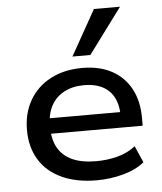

<svg xmlns="http://www.w3.org/2000/svg" viewBox="-54 -808 732 865"><g transform="rotate(-5 312.0 -376.0)"><path d="M349 9Q258 9 191.5 -21.5Q125 -52 90 -109Q55 -166 55 -244Q55 -320 88.5 -378Q122 -436 183.5 -468.5Q245 -501 327 -501Q405 -501 460.5 -471Q516 -441 546 -385.5Q576 -330 576 -253V-218H140V-288H501L481 -270Q481 -345 441.5 -384Q402 -423 329 -423Q277 -423 239 -403Q201 -383 180.5 -346Q160 -309 160 -257V-248Q160 -192 181.5 -154Q203 -116 246 -96.5Q289 -77 354 -77Q404 -77 450 -89Q496 -101 532 -129L565 -54Q528 -23 469.5 -7Q411 9 349 9ZM288 -556 403 -761H521L369 -556Z"/></g></svg>

Font: Nunito Sans 10pt SemiExpanded SemiBold
Style: Regular
Weight: 600
Width: 6
Designer: Vernon Adams
Foundry: Vernon Adams
Version: Version 3.101;gftools[0.9.27]